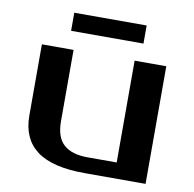

<svg xmlns="http://www.w3.org/2000/svg" viewBox="-77 -758 844 836"><g transform="rotate(10 345.0 -340.0)"><path d="M70 -520H210V-205Q210 -133 246 -101.5Q282 -70 350 -70H480V-520H620V0H350Q207 0 138.5 -51.5Q70 -103 70 -205ZM505 -600H185V-680H505Z"/></g></svg>

Font: Prosto One
Style: Regular
Weight: 400
Designer: Pavel Emelyanov and Jovanny lemonad
Foundry: Pavel Emelyanov and Jovanny Lemonad
Version: Version 1.001